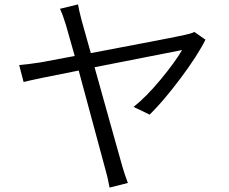

<svg xmlns="http://www.w3.org/2000/svg" viewBox="-20 -810 1040 871"><path d="M659 -290 586 -325Q644 -371 709 -449.5Q774 -528 806 -583L409 -505L478 -258Q519 -110 535 -55Q543 -26 560 20L477 41Q468 -9 459 -38L337 -490Q133 -450 87 -438L67 -515Q106 -518 164 -527L319 -556L279 -697Q264 -746 252 -770L334 -790Q337 -768 351 -715L392 -569Q778 -642 820 -652Q845 -657 862 -665L912 -630Q877 -559 799.5 -455.5Q722 -352 659 -290Z"/></svg>

Font: Sinter Normal
Style: Regular
Weight: 350
Foundry: Adobe & rsms
Version: Version 1.000